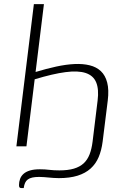

<svg xmlns="http://www.w3.org/2000/svg" viewBox="-20 -728 612 955"><path d="M148.5 -707.5H198.5L157 -370Q210 -386 259.2 -396.8Q308.5 -407.5 350.5 -409.5Q392.5 -411.5 426 -403.2Q459.5 -395 481.8 -374Q504 -353 513.2 -317.2Q522.5 -281.5 516 -228L490.5 -23.5Q485 19.5 470.8 53.2Q456.5 87 430.8 110.2Q405 133.5 366 145.8Q327 158 272.5 158Q258 158 245.8 157Q233.5 156 222 155Q210.5 154 199 153Q187.5 152 175 152Q155 152 141.2 155Q127.5 158 118.5 164.5Q109.5 171 104.8 181.5Q100 192 98 207.5H87Q79.5 207.5 77 204Q74.5 200.5 74.5 193Q74.5 176.5 79.8 162Q85 147.5 97 136.8Q109 126 129 120Q149 114 178.5 114Q203.5 114 225.5 116.8Q247.5 119.5 275.5 119.5Q318 119.5 347.5 110.8Q377 102 396 84.5Q415 67 425.5 40Q436 13 440.5 -23.5L465.5 -228Q472.5 -284 458.5 -318Q444.5 -352 406.5 -364.8Q368.5 -377.5 305.8 -369.2Q243 -361 152.5 -333.5L111.5 0H61.5Z"/></svg>

Font: Lato Light
Style: Italic
Weight: 300
Italic angle: -7°
Designer: Lukasz Dziedzic
Foundry: tyPoland Lukasz Dziedzic
Version: Version 2.007; 2014-02-27